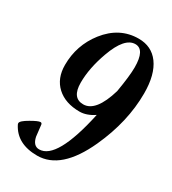

<svg xmlns="http://www.w3.org/2000/svg" viewBox="-180 -829 838 934"><g transform="rotate(30 238.5 -362.0)"><path d="M477.1 -514.2Q477.1 -354.5 401.9 -189.9Q311.5 8.3 177.2 8.3Q63.5 8.3 21 -75.2Q19 -79.6 19 -83Q19 -96.2 60.1 -119.6Q98.1 -141.6 110.4 -141.6Q117.7 -141.6 119.6 -133.3Q123 -101.1 127 -68.8Q136.7 -22.9 170.4 -22.9Q268.1 -22.9 329.6 -308.1Q287.6 -280.3 249 -280.3Q168.5 -280.3 121.3 -323.5Q74.2 -366.7 74.2 -441.9Q74.2 -552.7 141.6 -639.2Q214.4 -731.9 321.8 -731.9Q394.5 -731.9 435.1 -676.8Q477.1 -619.6 477.1 -514.2ZM374 -600.6Q374 -700.7 320.8 -700.7Q260.7 -700.7 218.3 -583Q183.6 -487.3 183.6 -405.8Q183.6 -319.8 246.6 -319.8Q316.9 -319.8 357.9 -458.5Q374 -553.2 374 -600.6Z"/></g></svg>

Font: Dai Banna SIL Light
Style: BoldOblique
Weight: 700
Italic angle: -11°
Designer: Victor Gaultney
Foundry: SIL International
Version: Version 2.000